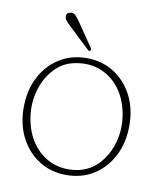

<svg xmlns="http://www.w3.org/2000/svg" viewBox="-72 -650 601 719"><g transform="rotate(10 228.5 -291.0)"><path d="M228.5 -434.5Q286.5 -434.5 331.8 -406Q377 -377.5 403 -327.8Q429 -278 429 -213Q429 -148 403 -97.5Q377 -47 331.8 -18.5Q286.5 10 228 10Q170 10 124.8 -18.5Q79.5 -47 53.5 -97Q27.5 -147 27.5 -211.5Q27.5 -277 53.5 -327.2Q79.5 -377.5 124.8 -406Q170 -434.5 228.5 -434.5ZM265.5 -15.5Q313.5 -24.5 345.8 -59.5Q378 -94.5 391.8 -143.2Q405.5 -192 398 -243Q389 -302 359.8 -342.5Q330.5 -383 286.8 -400.8Q243 -418.5 191 -409Q143 -400.5 110.8 -365.5Q78.5 -330.5 64.8 -281.5Q51 -232.5 58.5 -181.5Q67.5 -122.5 97 -82Q126.5 -41.5 170.2 -24Q214 -6.5 265.5 -15.5ZM176.5 -562 235.5 -475.5Q237 -473.5 238.2 -470.2Q239.5 -467 236.5 -464.5Q232 -460.5 227 -465.5L148 -540Q139 -548.5 132.2 -555.8Q125.5 -563 124 -571Q121.5 -589 139 -591.5Q149.5 -594 157.5 -586Q165.5 -578 176.5 -562Z"/></g></svg>

Font: Fraunces 144pt SuperSoft Thin
Style: Regular
Weight: 100
Version: Version 1.000;[0bf87f6ff]